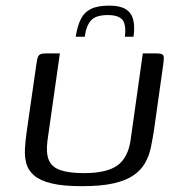

<svg xmlns="http://www.w3.org/2000/svg" viewBox="-20 -646 632 669"><path d="M517.1 -196.6Q512 -162.1 505.6 -132Q499.2 -101.8 485 -77.2Q470.8 -52.5 444.3 -34.5Q417.8 -16.5 374.5 -6.9Q331.3 2.7 265.3 2.7Q200 2.7 159.9 -6.9Q119.8 -16.5 99 -34.5Q78.1 -52.5 71.7 -76.4Q65.3 -100.3 67 -129.7Q68.8 -159 73.6 -191.5L106.4 -419.9Q108.7 -436.4 111.2 -445.1Q113.8 -453.9 120.6 -457Q127.5 -460 142.3 -460H188.6L145.5 -156.8Q139.7 -112.3 150.4 -87.6Q161.1 -63 191.4 -52.9Q221.6 -42.8 272.9 -42.8Q351.3 -42.8 388.5 -69.2Q425.7 -95.6 434.9 -157L477.6 -460H522.6Q538.5 -460 544.6 -457Q550.7 -453.9 550.8 -445.1Q550.9 -436.4 548.6 -419.9ZM360.2 -626.4Q397.5 -626.4 417.4 -614.4Q437.4 -602.4 443.8 -578.6Q450.3 -554.7 445.3 -518H415.1Q420.3 -561.5 406.1 -577.5Q391.9 -593.5 355.4 -593.5Q313.9 -593.5 297.1 -574.8Q280.3 -556 275.3 -518H243.8Q249.8 -556 261.7 -579.7Q273.6 -603.4 297.1 -614.9Q320.5 -626.4 360.2 -626.4Z"/></svg>

Font: Genos Thin
Style: Italic
Weight: 100
Italic angle: -8°
Designer: Robert E. Leuschke
Foundry: Robert E. Leuschke
Version: Version 1.010